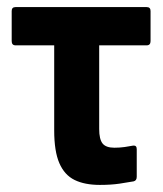

<svg xmlns="http://www.w3.org/2000/svg" viewBox="-20 -514 460 542"><path d="M262 8Q219 8 190.5 -6Q162 -20 147.5 -53.5Q133 -87 133 -146V-386H24Q13 -386 13 -398V-483Q13 -494 24 -494H394Q405 -494 405 -483V-398Q405 -386 394 -386H260V-150Q260 -121 269.5 -109Q279 -97 303 -97Q318 -97 332 -99Q346 -101 356 -103Q366 -104 366 -93V-15Q366 -4 357 -2Q341 1 317 4.5Q293 8 262 8Z"/></svg>

Font: Sofia Sans Condensed ExtraBold
Style: Regular
Weight: 800
Designer: Botio Nikoltchev, Ani Petrova
Foundry: lettersoup
Version: Version 4.101